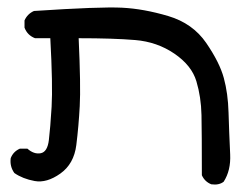

<svg xmlns="http://www.w3.org/2000/svg" viewBox="-20 -382 639 516"><path d="M547.9 113.3Q530.3 106.4 522.5 88.9Q522.5 -24.4 521.5 -72.8Q520.5 -121.1 507.8 -163.6Q495.1 -206.1 448.7 -237.8Q402.3 -269.5 343.3 -274.4Q284.2 -279.3 191.4 -279.3Q197.3 -150.4 194.3 -96.7Q191.4 -43 185.1 7.8Q178.7 58.6 142.1 84.5Q105.5 110.4 73.2 104.5Q41 98.6 18.6 83Q5.9 65.4 8.8 43Q15.6 25.4 33.2 17.6H53.7Q71.3 33.2 89.4 29.8Q107.4 26.4 111.3 -5.4Q115.2 -37.1 118.7 -94.7Q122.1 -152.3 115.2 -279.3H74.2Q53.7 -287.1 45.9 -307.6V-327.1Q53.7 -344.7 71.3 -352.5Q250 -364.3 308.1 -361.3Q366.2 -358.4 432.1 -338.9Q498 -319.3 534.2 -266.6Q570.3 -213.9 581.5 -172.4Q592.8 -130.9 594.2 -79.6Q595.7 -28.3 598.6 33.2Q600.6 76.2 581.1 106.4Q568.4 116.2 547.9 113.3Z"/></svg>

Font: NaikaiFont
Style: Regular
Weight: 400
Version: Version 1.67